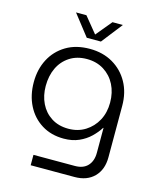

<svg xmlns="http://www.w3.org/2000/svg" viewBox="-130 -792 905 1088"><g transform="rotate(15 322.0 -248.5)"><path d="M155 203V142H398Q447 142 473 114Q499 86 499 38V-108H497Q479 -79 451 -52Q423 -25 384.5 -8Q346 9 296 9Q222 9 166.5 -25.5Q111 -60 80.5 -120Q50 -180 50 -257Q50 -332 81 -391.5Q112 -451 170 -486Q228 -521 309 -521Q386 -521 444.5 -487Q503 -453 536 -393.5Q569 -334 569 -256V46Q569 118 527 160.5Q485 203 412 203ZM307 -52Q363 -52 406 -79Q449 -106 473.5 -151.5Q498 -197 498 -256Q498 -315 474.5 -361Q451 -407 408 -434Q365 -461 308 -461Q250 -461 207.5 -433.5Q165 -406 143 -359.5Q121 -313 121 -253Q121 -197 143 -151.5Q165 -106 207 -79Q249 -52 307 -52ZM275 -577 179 -700H240L316 -607L393 -700H454L358 -577Z"/></g></svg>

Font: MuseoModerno Thin Light
Style: Regular
Weight: 300
Version: Version 1.003